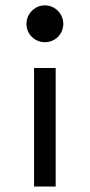

<svg xmlns="http://www.w3.org/2000/svg" viewBox="-20 -512 333 712"><path d="M146.5 -355.5C184.6 -355.5 214.8 -385.7 214.8 -423.8C214.8 -460 184.6 -492.2 146.5 -492.2C108.4 -492.2 78.1 -460 78.1 -423.8C78.1 -385.7 108.4 -355.5 146.5 -355.5ZM186.5 179.7V-259.8H106.4V179.7Z"/></svg>

Font: Sen-gleads
Style: Regular
Weight: 400
Designer: Kosal Sen, Philatype
Foundry: Philatype
Version: Version 1.004; ttfautohint (v1.8.3)